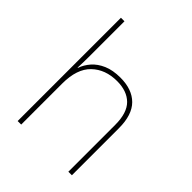

<svg xmlns="http://www.w3.org/2000/svg" viewBox="-213 -880 999 999"><g transform="rotate(45 286.5 -380.0)"><path d="M116 -496Q116 -474 115.5 -456.5Q115 -439 114 -417H116Q127 -449 151 -476.5Q175 -504 214 -521Q253 -538 309 -538Q395 -538 442 -491Q489 -444 489 -346V0H463V-345Q463 -433 422.5 -473Q382 -513 309 -513Q223 -513 169.5 -461.5Q116 -410 116 -302V0H90V-760H116Z"/></g></svg>

Font: Noto Sans Gujarati Thin
Style: Regular
Weight: 100
Designer: Jelle Bosma - Monotype Design Team, Universal Thirst
Foundry: Monotype Imaging Inc.
Version: Version 2.106; ttfautohint (v1.8.4.7-5d5b)